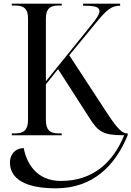

<svg xmlns="http://www.w3.org/2000/svg" viewBox="-20 -734 713 1042"><path d="M44 0H315V-10H299C249 -10 229 -30 229 -83V-276L295 -359L464 -96C513 -18 539 0 652 0H654C593 148 485 248 310 248C175 248 123 147 109 70C61 70 34 106 34 148C34 235 115 288 283 288C482 288 604 168 673 0V-10H671C644 -10 619 -33 566 -113L356 -434L499 -608C561 -684 587 -703 632 -703V-714H431V-703C497 -703 520 -696 520 -674C520 -658 506 -635 473 -595L229 -293V-632C229 -684 249 -704 297 -704H315V-714H44V-704H63C111 -704 132 -685 132 -635V-82C132 -30 110 -10 62 -10H44Z"/></svg>

Font: Noto Serif Display SemiCondensed
Style: Regular
Weight: 400
Width: 4
Designer: Monotype Design Team
Foundry: Monotype Imaging Inc.
Version: Version 2.009